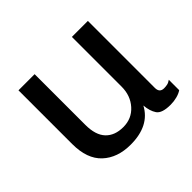

<svg xmlns="http://www.w3.org/2000/svg" viewBox="-125 -675 849 849"><g transform="rotate(-45 300.0 -250.5)"><path d="M256 10Q174 10 124.5 -36Q75 -82 75 -175V-511H176V-194Q176 -130 205.5 -99Q235 -68 288 -68Q341 -68 375 -106Q409 -144 409 -200V-511H509V-92Q509 -62 537 -62Q547 -62 557 -64Q567 -66 578 -74V-9Q565 0 545.5 5Q526 10 506 10Q452 10 436.5 -13Q421 -36 418 -73Q374 10 256 10Z"/></g></svg>

Font: Chivo Mono
Style: Regular
Weight: 400
Monospace: yes
Designer: Hector Gatti
Foundry: Omnibus-Type
Version: Version 1.008; ttfautohint (v1.8.4.7-5d5b)